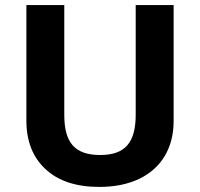

<svg xmlns="http://www.w3.org/2000/svg" viewBox="-20 -734 796 764"><path d="M520 -713.9V-277.8C520 -167 478 -117.2 378.9 -117.2C276.9 -117.2 235.8 -167 235.8 -276.9V-713.9H85V-253.9C85 -172.4 110.4 -107.9 161.1 -61C211.9 -13.7 283.2 9.8 375 9.8C436 9.8 488.8 -1 533.2 -22C622.6 -64.5 670.9 -146.5 670.9 -252V-713.9Z"/></svg>

Font: Samim
Style: Bold
Weight: 700
Foundry: DejaVu fonts team - Redesigned by Saber Rastikerdar
Version: Version 4.0.5